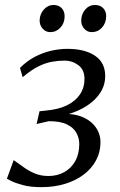

<svg xmlns="http://www.w3.org/2000/svg" viewBox="-20 -764 494 792"><path d="M151 8Q105 8 73.2 -0.8Q41.5 -9.5 25.2 -18Q9 -26.5 8.5 -27L36.5 -103.5Q56 -90 76.8 -74.8Q97.5 -59.5 123 -48.8Q148.5 -38 180 -38Q216 -38 244.8 -53.8Q273.5 -69.5 290.2 -99.2Q307 -129 307 -170Q307 -194.5 295 -216.2Q283 -238 255.2 -251.2Q227.5 -264.5 181 -264L131 -252.5L143 -305L170 -308Q221 -312.5 256 -329.5Q291 -346.5 309.8 -374.5Q328.5 -402.5 328.5 -438.5Q328.5 -476.5 303.2 -495.2Q278 -514 247 -514Q220.5 -514 194 -509.2Q167.5 -504.5 138.5 -490.2Q109.5 -476 73.5 -445.5L62.5 -484Q91 -512.5 124 -529.8Q157 -547 191.5 -554.8Q226 -562.5 258 -562.5Q329.5 -562.5 371.8 -534.2Q414 -506 414 -450Q414 -419 400.2 -392.8Q386.5 -366.5 361.5 -345Q336.5 -323.5 302 -308Q267.5 -292.5 226 -284V-293Q279 -297.5 316.5 -282.8Q354 -268 374.2 -240Q394.5 -212 394.5 -177Q394.5 -136.5 376.2 -102.5Q358 -68.5 325.2 -43.8Q292.5 -19 248 -5.5Q203.5 8 151 8ZM187 -631.5Q169 -631.5 156 -645.8Q143 -660 143.5 -681Q144.5 -707 161.2 -725.2Q178 -743.5 200.5 -743.5Q222.5 -743.5 234.8 -730Q247 -716.5 246.5 -696.5Q246.5 -668.5 229.2 -650Q212 -631.5 187 -631.5ZM358 -631.5Q340 -631.5 327.2 -645.8Q314.5 -660 315 -681Q316 -707 332 -725.2Q348 -743.5 371.5 -743.5Q393.5 -743.5 406 -730Q418.5 -716.5 418 -696.5Q417.5 -668.5 400.5 -650Q383.5 -631.5 358 -631.5Z"/></svg>

Font: Merriweather 28pt Light
Style: Italic
Weight: 300
Italic angle: -7.8°
Version: Version 2.101